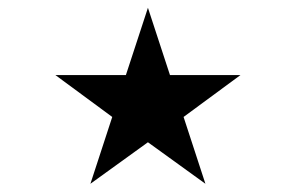

<svg xmlns="http://www.w3.org/2000/svg" viewBox="-20 -666 741 481"><path d="M118.7 -478H295.4L350.6 -646.5L405.8 -478H582.5L439.9 -373L494.6 -205.6L350.6 -309.6L206.5 -205.6L261.2 -373Z"/></svg>

Font: Vazir Thin FD-UI
Style: Thin-FD-UI
Weight: 100
Designer: Saber Rastikerdar
Foundry: Saber Rastikerdar
Version: Version 30.1.0